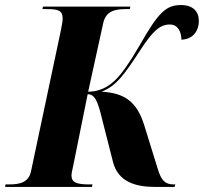

<svg xmlns="http://www.w3.org/2000/svg" viewBox="-51 -740 807 760"><path d="M-31 0H313L315 -10H301C251 -10 232 -19 232 -45C232 -55 235 -66 238 -80L296 -367C324 -367 336 -340 352 -273L396 -100C416 -20 485 0 565 0H640L643 -10H637C602 -10 587 -26 573 -73L520 -244C491 -337 443 -372 351 -377C410 -400 442 -446 506 -544C553 -616 582 -643 621 -643C657 -643 667 -608 667 -583C708 -584 736 -612 736 -658C736 -694 713 -720 666 -720C607 -720 577 -693 502 -561C458 -485 430 -449 415 -433C377 -391 336 -377 298 -377L357 -646C367 -697 405 -704 448 -704H463L465 -714H119L117 -704H131C178 -704 197 -700 197 -666C197 -656 194 -641 190 -620L72 -63C63 -17 26 -10 -15 -10H-29Z"/></svg>

Font: Noto Serif Display Condensed ExtraBold
Style: Italic
Weight: 800
Width: 3
Italic angle: -12°
Designer: Monotype Design Team
Foundry: Monotype Imaging Inc.
Version: Version 2.009